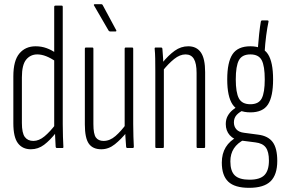

<svg xmlns="http://www.w3.org/2000/svg" viewBox="-20 -710 1374 921"><path d="M128 6Q88 6 66 -23Q44 -52 44 -119V-344Q44 -419 73 -453.5Q102 -488 151 -488Q179 -488 203.5 -479Q228 -470 249 -455V-414Q199 -449 159 -449Q126 -449 105.5 -424Q85 -399 85 -339V-120Q85 -72 99 -53Q113 -34 140 -34Q167 -34 193.5 -56Q220 -78 248 -115L249 -74Q220 -37 191.5 -15.5Q163 6 128 6ZM253 0Q248 0 247 -6Q246 -29 244.5 -55.5Q243 -82 243 -97L240 -101V-677Q240 -683 246 -683H276Q281 -683 281 -677V-115Q281 -81 282 -54Q283 -27 284 -7Q285 0 280 0Z M466 6Q425 6 406 -21Q387 -48 387 -113V-476Q387 -482 392 -482H423Q428 -482 428 -476V-115Q428 -67 440 -50.5Q452 -34 477 -34Q507 -34 534 -57.5Q561 -81 587 -117L590 -78Q561 -42 531 -18Q501 6 466 6ZM590 0Q586 0 585 -6Q583 -29 581.5 -55.5Q580 -82 580 -97L578 -101V-476Q578 -482 583 -482H614Q619 -482 619 -476V-115Q619 -81 620 -54Q621 -27 622 -7Q622 0 617 0ZM509 -559Q504 -559 501 -563L432 -682Q429 -686 430.5 -688Q432 -690 435 -690H466Q471 -690 473 -685L537 -566Q539 -563 538 -561Q537 -559 534 -559Z M928 0Q923 0 923 -6V-360Q923 -406 910 -427.5Q897 -449 870 -449Q843 -449 815.5 -427Q788 -405 760 -370L758 -408Q788 -445 818 -466.5Q848 -488 883 -488Q923 -488 943.5 -458.5Q964 -429 964 -364V-6Q964 0 959 0ZM730 0Q725 0 725 -6V-367Q725 -401 724.5 -428.5Q724 -456 722 -475Q721 -482 726 -482H753Q758 -482 759 -476Q761 -457 762.5 -428Q764 -399 764 -384L766 -380V-6Q766 0 761 0Z M1175 191Q1106 191 1075 161.5Q1044 132 1044 70Q1044 27 1063 -4Q1082 -35 1119 -54L1153 -41Q1119 -24 1102 2Q1085 28 1085 64Q1085 111 1106.5 131.5Q1128 152 1177 152Q1227 152 1248.5 130Q1270 108 1270 60Q1270 18 1255 -2.5Q1240 -23 1205 -27L1135 -36Q1101 -40 1082 -61.5Q1063 -83 1063 -115Q1063 -137 1072 -153.5Q1081 -170 1095.5 -182Q1110 -194 1125 -203L1153 -184Q1128 -173 1115 -158.5Q1102 -144 1102 -123Q1102 -103 1114 -89.5Q1126 -76 1151 -73L1219 -64Q1266 -58 1288 -28.5Q1310 1 1310 62Q1310 128 1278 159.5Q1246 191 1175 191ZM1181 -171Q1121 -171 1095.5 -209Q1070 -247 1070 -329Q1070 -412 1095.5 -450Q1121 -488 1181 -488Q1241 -488 1265.5 -450Q1290 -412 1290 -329Q1290 -247 1265.5 -209Q1241 -171 1181 -171ZM1181 -210Q1221 -210 1235.5 -238Q1250 -266 1250 -329Q1250 -393 1235.5 -421Q1221 -449 1181 -449Q1141 -449 1126 -421Q1111 -393 1111 -329Q1111 -266 1126 -238Q1141 -210 1181 -210ZM1249 -455 1216 -468Q1219 -509 1223 -546Q1227 -583 1231 -605Q1232 -612 1237 -612H1263Q1269 -612 1268 -606Q1262 -578 1257 -540.5Q1252 -503 1249 -455Z"/></svg>

Font: Sofia Sans Extra Condensed Light
Style: Regular
Weight: 300
Designer: Botio Nikoltchev, Ani Petrova
Foundry: lettersoup
Version: Version 4.101